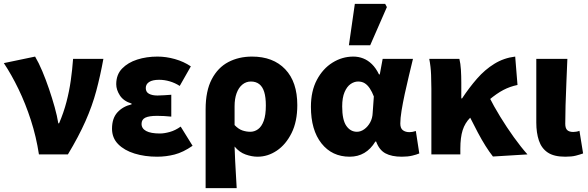

<svg xmlns="http://www.w3.org/2000/svg" viewBox="-23 -805 3063 1001"><path d="M180 0Q166 -92 138 -178.5Q110 -265 73.5 -340.5Q37 -416 -3 -476L160 -510Q179 -478 197.5 -434Q216 -390 232.5 -341.5Q249 -293 262 -246.5Q275 -200 281 -162H285Q309 -218 323.5 -273.5Q338 -329 346 -385.5Q354 -442 358 -498H516Q500 -410 479 -331.5Q458 -253 422.5 -173Q387 -93 331 0Z M796 12Q732 12 678.5 -4.5Q625 -21 593 -53.5Q561 -86 561 -134Q561 -188 589 -219Q617 -250 663 -261V-265Q621 -278 602 -307.5Q583 -337 583 -366Q583 -416 613.5 -447.5Q644 -479 692.5 -494.5Q741 -510 798 -510Q843 -510 889 -497Q935 -484 972 -459L914 -357Q889 -373 861.5 -381Q834 -389 807 -389Q772 -389 754.5 -377.5Q737 -366 737 -346Q737 -325 754 -316Q771 -307 798 -307Q814 -307 833.5 -308.5Q853 -310 870 -311V-197Q852 -199 832.5 -200Q813 -201 796 -201Q754 -201 734.5 -191.5Q715 -182 715 -159Q715 -135 739 -122Q763 -109 811 -109Q833 -109 862 -117Q891 -125 919 -145L981 -45Q932 -11 887.5 0.5Q843 12 796 12Z M1049 176V-235Q1049 -331 1081 -392Q1113 -453 1167.5 -481.5Q1222 -510 1291 -510Q1401 -510 1464 -444Q1527 -378 1527 -257Q1527 -171 1497 -111Q1467 -51 1420 -19.5Q1373 12 1320 12Q1290 12 1257.5 0.5Q1225 -11 1200 -41Q1201 -4 1203 33Q1205 70 1207 105.5Q1209 141 1211 176ZM1282 -118Q1304 -118 1322.5 -131.5Q1341 -145 1352 -175Q1363 -205 1363 -255Q1363 -298 1354.5 -325.5Q1346 -353 1328.5 -366.5Q1311 -380 1285 -380Q1260 -380 1240.5 -364Q1221 -348 1210.5 -319Q1200 -290 1200 -251V-153Q1220 -132 1240.5 -125Q1261 -118 1282 -118Z M1800 12Q1708 12 1653 -57.5Q1598 -127 1598 -248Q1598 -330 1629 -388.5Q1660 -447 1710.5 -478.5Q1761 -510 1819 -510Q1846 -510 1870.5 -500.5Q1895 -491 1916 -470.5Q1937 -450 1953 -417H1957L1972 -498H2130Q2120 -456 2108.5 -408.5Q2097 -361 2087 -314.5Q2077 -268 2070.5 -228Q2064 -188 2064 -161Q2064 -136 2077.5 -126Q2091 -116 2112 -116Q2119 -116 2127.5 -117.5Q2136 -119 2145 -122L2163 -5Q2149 1 2126 6.5Q2103 12 2072 12Q2019 12 1986.5 -5.5Q1954 -23 1938 -67H1934Q1886 12 1800 12ZM1838 -118Q1858 -118 1876.5 -131.5Q1895 -145 1907 -167Q1919 -189 1920 -217L1926 -302Q1917 -326 1905 -344Q1893 -362 1878.5 -371Q1864 -380 1844 -380Q1824 -380 1805 -367Q1786 -354 1773.5 -325Q1761 -296 1761 -250Q1761 -180 1782.5 -149Q1804 -118 1838 -118ZM1796 -569 1827 -785H1985L1994 -768L1907 -569Z M2226 0V-342Q2226 -372 2224.5 -414.5Q2223 -457 2215 -498H2372Q2378 -474 2380 -441.5Q2382 -409 2382 -374V-292H2386Q2423 -348 2464 -395Q2505 -442 2554.5 -472.5Q2604 -503 2663 -510L2675 -362Q2636 -354 2601.5 -336Q2567 -318 2526.5 -284Q2486 -250 2429 -192Q2401 -164 2389 -126Q2377 -88 2377 -30V0ZM2547 11Q2528 -13 2508.5 -44Q2489 -75 2468.5 -113.5Q2448 -152 2425 -198L2526 -302Q2551 -252 2585 -196.5Q2619 -141 2656 -89.5Q2693 -38 2727 0Z M2924 12Q2865 12 2832.5 -10Q2800 -32 2786.5 -72.5Q2773 -113 2773 -166V-498H2935Q2933 -442 2930 -377.5Q2927 -313 2925.5 -255.5Q2924 -198 2924 -160Q2924 -136 2934.5 -126.5Q2945 -117 2966 -117Q2972 -117 2981.5 -118.5Q2991 -120 2998 -123L3017 -5Q3000 1 2979 6.5Q2958 12 2924 12Z"/></svg>

Font: Source Sans 3 ExtraBold
Style: Regular
Weight: 800
Designer: Paul D. Hunt
Foundry: Adobe
Version: Version 3.052;hotconv 1.1.0;makeotfexe 2.6.0